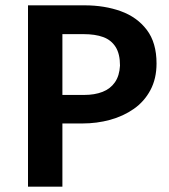

<svg xmlns="http://www.w3.org/2000/svg" viewBox="-20 -700 632 720"><path d="M214 0V-237H289Q343 -237 392.5 -250.5Q442 -264 481.5 -291.5Q521 -319 544 -362Q567 -405 567 -462Q567 -540 530.5 -588Q494 -636 433 -658Q372 -680 297 -680H85V0ZM293 -572Q337 -572 367 -561Q397 -550 413.5 -524Q430 -498 430 -454Q428 -416 411 -391.5Q394 -367 364.5 -355.5Q335 -344 296 -344H214V-572Z"/></svg>

Font: Catamaran
Style: Bold
Weight: 700
Designer: Pria Ravichandran
Version: Version 2.000